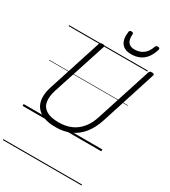

<svg xmlns="http://www.w3.org/2000/svg" viewBox="-341 -1289 1613 1824"><g transform="rotate(30 465.5 -377.5)"><path d="M371 19Q289 19 235 -3.5Q181 -26 153.5 -66Q126 -106 123.5 -161.5Q121 -217 142 -282L332 -871Q335 -881 342 -885.5Q349 -890 365 -890Q379 -890 385.5 -885.5Q392 -881 388 -870L195 -277Q172 -203 181 -148.5Q190 -94 237.5 -64.5Q285 -35 374 -35Q452 -35 511.5 -61.5Q571 -88 614 -140.5Q657 -193 681 -270L875 -871Q878 -881 885 -885.5Q892 -890 907 -890Q937 -890 930 -870L736 -266Q706 -173 655 -109Q604 -45 533 -13Q462 19 371 19ZM646 -940Q575 -940 541.5 -982.5Q508 -1025 519 -1110Q520 -1121 526 -1125.5Q532 -1130 544 -1130Q555 -1130 560.5 -1125Q566 -1120 565 -1110Q560 -1051 582.5 -1023Q605 -995 651 -995Q707 -995 747 -1024.5Q787 -1054 805 -1110Q809 -1121 815 -1125.5Q821 -1130 833 -1130Q844 -1130 850 -1124.5Q856 -1119 853 -1108Q836 -1050 806.5 -1012.5Q777 -975 736.5 -957.5Q696 -940 646 -940ZM0 365H863V375H0ZM0 -20H863V0H0ZM0 -505H863V-500H0ZM0 -885H863V-875H0Z"/></g></svg>

Font: Playwrite DK Loopet Guides
Style: Regular
Weight: 400
Designer: Veronika Burian, José Scaglione
Foundry: TypeTogether
Version: Version 1.003